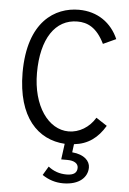

<svg xmlns="http://www.w3.org/2000/svg" viewBox="-57 -670 613 909"><g transform="rotate(5 250.0 -215.5)"><path d="M277 197C356 197 393 157 393 112C393 82 367 52 308 47L313 8C379 1 425 -33 460 -92L408 -126C380 -79 332 -50 282 -50C186 -50 109 -156 109 -313C109 -476 174 -572 279 -572C326 -572 371 -553 408 -477L469 -505C437 -579 371 -628 281 -628C169 -628 41 -553 41 -308C42 -96 141 2 269 10L259 85H289C320 85 340 97 340 118C340 141 325 154 290 154C257 154 228 144 203 124L178 166C209 187 242 197 277 197Z"/></g></svg>

Font: Inconsolata
Style: Regular
Weight: 400
Monospace: yes
Designer: Raph Levien, Cyreal, Brenton Simpson
Foundry: Raph Levien, Cyreal, Google
Version: Version 3.100